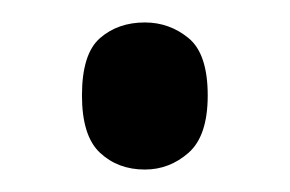

<svg xmlns="http://www.w3.org/2000/svg" viewBox="-20 -553 258 171"><path d="M109 -402Q85 -402 69 -417Q53 -432 53 -468Q53 -505 69 -519Q85 -533 109 -533Q131 -533 148 -519Q165 -505 165 -468Q165 -432 148 -417Q131 -402 109 -402Z"/></svg>

Font: Noto Serif ExtraCondensed Medium
Style: Regular
Weight: 500
Width: 2
Designer: Monotype Design Team
Foundry: Monotype Imaging Inc.
Version: Version 2.015